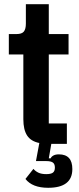

<svg xmlns="http://www.w3.org/2000/svg" viewBox="-20 -684 374 913"><path d="M209 209Q134 209 101 167L139 119Q148 130 162.5 137Q177 144 200 144Q222 144 231.5 137Q241 130 241 113Q241 96 231.5 89Q222 82 200 82H151L167 -4Q127 -12 109 -39.5Q91 -67 91 -117V-425H22V-522H58Q84 -522 93.5 -534Q103 -546 103 -572V-664H212V-522H306V-425H212V-97H298V0H224L212 69H221Q224 61 234 55.5Q244 50 260 50Q324 50 324 120Q324 209 209 209Z"/></svg>

Font: IBM Plex Sans Condensed SemiBold
Style: Regular
Weight: 600
Width: 3
Designer: Mike Abbink, Paul van der Laan, Pieter van Rosmalen
Foundry: Bold Monday
Version: Version 1.3